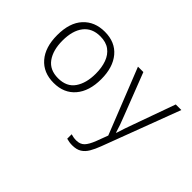

<svg xmlns="http://www.w3.org/2000/svg" viewBox="-131 -879 1462 1462"><g transform="rotate(45 600.0 -148.0)"><path d="M301 10Q190 10 126.5 -63.5Q63 -137 63 -267Q63 -400 128 -471Q193 -542 302 -542Q414 -542 476 -468Q538 -394 538 -267Q538 -138 475 -64Q412 10 301 10ZM300 -39Q392 -39 435.5 -102Q479 -165 479 -267Q479 -333 460.5 -384Q442 -435 403 -464Q364 -493 302 -493Q214 -493 167.5 -433Q121 -373 121 -266Q121 -163 165.5 -101Q210 -39 300 -39ZM737 246Q720 246 704.5 243.5Q689 241 675 237V189Q688 193 702.5 195.5Q717 198 732 198Q774 198 798 173.5Q822 149 844 92L879 -1L668 -532H726L858 -192Q873 -155 884 -123.5Q895 -92 905 -59H908Q918 -93 929 -124.5Q940 -156 954 -195L1075 -532H1135L899 94Q881 142 861 176Q841 210 812 228Q783 246 737 246Z"/></g></svg>

Font: Noto Sans Mono Light
Style: Regular
Weight: 300
Designer: Monotype Design Team
Foundry: Monotype Imaging Inc.
Version: Version 2.014; ttfautohint (v1.8.4.7-5d5b)